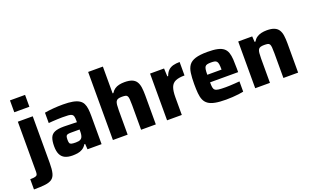

<svg xmlns="http://www.w3.org/2000/svg" viewBox="-117 -1256 3209 1969"><g transform="rotate(-20 1487.5 -271.5)"><path d="M60.4 -613.5V-743H225.2V-613.5ZM-20.6 199.6V87.6Q18.2 87.6 35.5 82.4Q52.8 77.2 57.2 65.4Q61.5 53.6 61.5 35V-510H224.1V0.4Q224.1 68.8 213.9 109Q203.8 149.2 177.2 168.5Q150.7 187.8 102.5 193.7Q54.4 199.6 -20.6 199.6Z M471.8 8Q423.5 8 390.8 -7.2Q358 -22.3 341.4 -56.2Q324.8 -90 324.8 -145Q324.8 -203.2 338.3 -237.5Q351.9 -271.9 387 -286.9Q422.2 -302 486.4 -302Q495.5 -302 511.8 -301.5Q528.2 -301 549.1 -300.5Q570.1 -300 590.8 -299.5Q611.6 -299 629 -298V-316.7Q629 -345.8 624.6 -361.8Q620.3 -377.9 607.4 -385.3Q594.6 -392.6 569.7 -394.5Q544.8 -396.3 503.7 -396.3Q481.4 -396.3 453.7 -395Q425.9 -393.7 399.5 -392.2Q373.1 -390.6 354.6 -388.6V-501.7Q396 -509.3 447.7 -513.6Q499.3 -518 555.6 -518Q619.6 -518 662.4 -509.8Q705.2 -501.7 731 -485.3Q756.8 -469 769.2 -443.8Q781.6 -418.7 785.7 -384.9Q789.8 -351.2 789.8 -308.2V0H636.2L632.2 -60H623.9Q605.2 -29.8 580 -15Q554.8 -0.1 527 3.9Q499.1 8 471.8 8ZM547.9 -106.4Q566.1 -106.4 579.4 -108.9Q592.6 -111.5 602.4 -118Q612.2 -124.5 617.6 -134.4Q623.4 -145.4 626.2 -161.3Q629 -177.3 629 -199.3V-218.4H536.3Q510.7 -218.4 497.8 -214.5Q484.9 -210.7 480.7 -198.2Q476.5 -185.6 476.5 -160.1Q476.5 -138.2 481 -126.3Q485.6 -114.5 501.1 -110.4Q516.6 -106.4 547.9 -106.4Z M913.5 0V-743H1074.3V-450.7H1082.6Q1097.8 -476 1119.2 -490.6Q1140.5 -505.2 1167.9 -511.3Q1195.2 -517.4 1226.5 -517.4Q1277.8 -517.4 1308.6 -504.7Q1339.3 -492 1355.2 -466.8Q1371.2 -441.6 1376.5 -404.6Q1381.8 -367.6 1381.8 -319V0H1221.1V-269.6Q1221.1 -310.8 1218.9 -334.3Q1216.8 -357.8 1209.8 -368.7Q1202.9 -379.6 1188.6 -382.5Q1174.3 -385.4 1150.4 -385.4Q1124.9 -385.4 1109.3 -379.9Q1093.7 -374.5 1086.4 -361Q1079.2 -347.6 1076.8 -324.4Q1074.3 -301.1 1074.3 -265.6V0Z M1504.5 0V-510H1657.2L1661.2 -422.7H1670.1Q1683.9 -460.4 1705.6 -481Q1727.3 -501.6 1758.3 -509.8Q1789.3 -518 1829.9 -518V-371.1Q1766.9 -371.1 1730.8 -355.1Q1694.8 -339.1 1680.1 -300.4Q1665.3 -261.6 1665.3 -192.5V0Z M2147.6 8Q2076 8 2028.9 -1.2Q1981.9 -10.4 1954.3 -29.9Q1926.7 -49.4 1913.5 -80.2Q1900.3 -110.9 1896.5 -154.2Q1892.7 -197.4 1892.7 -254Q1892.7 -323.3 1899.6 -373.3Q1906.4 -423.3 1929.3 -455.4Q1952.3 -487.4 2000.7 -502.7Q2049.2 -518 2132.4 -518Q2199.2 -518 2241.3 -508.7Q2283.4 -499.3 2307.5 -479.7Q2331.5 -460 2342.3 -429Q2353 -397.9 2355.8 -354.3Q2358.5 -310.6 2358.5 -254V-215H2051.9Q2051.9 -180.6 2055.2 -160.3Q2058.5 -139.9 2071.2 -129.7Q2083.9 -119.5 2111 -116.3Q2138.2 -113.1 2185.6 -113.1Q2205.4 -113.1 2231.1 -114.1Q2256.8 -115.1 2285.3 -117.2Q2313.8 -119.3 2338.5 -121.3V-9.2Q2317.4 -4.3 2285.5 -0.4Q2253.5 3.6 2217.6 5.8Q2181.6 8 2147.6 8ZM2207.5 -282.3V-297.7Q2207.5 -334 2204.3 -355.2Q2201 -376.5 2192.5 -386.8Q2184.1 -397.1 2169.1 -400.2Q2154.2 -403.4 2131.3 -403.4Q2104.8 -403.4 2089.2 -399.7Q2073.7 -396 2065.7 -385.1Q2057.7 -374.2 2054.8 -353.2Q2051.9 -332.3 2051.9 -297.7H2224.7Z M2466.5 0V-510H2619.2L2623.2 -448.5H2632.1Q2647.2 -474.3 2669 -489.5Q2690.8 -504.6 2719 -511.3Q2747.2 -518 2779.7 -518Q2830.9 -518 2861.6 -505Q2892.3 -492 2908.2 -466.8Q2924.2 -441.6 2929.5 -404.6Q2934.8 -367.6 2934.8 -319V0H2774.1V-269.6Q2774.1 -310.8 2771.9 -334.3Q2769.8 -357.8 2762.8 -368.7Q2755.9 -379.6 2741.6 -382.5Q2727.3 -385.4 2703.4 -385.4Q2677.9 -385.4 2662.3 -379.9Q2646.7 -374.5 2639.4 -361Q2632.2 -347.6 2629.8 -324.4Q2627.3 -301.1 2627.3 -265.6V0Z"/></g></svg>

Font: Saira Thin
Style: Regular
Weight: 100
Designer: Hector Gatti with collaboration of the Omnibus-Type team
Foundry: Omnibus-Type
Version: Version 1.101